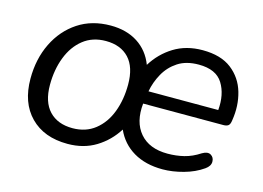

<svg xmlns="http://www.w3.org/2000/svg" viewBox="-74 -629 1058 771"><g transform="rotate(15 455.0 -243.0)"><path d="M255 9Q157 9 100.5 -48.5Q44 -106 44 -206Q44 -288 76 -353.5Q108 -419 165.5 -457Q223 -495 301 -495Q367 -495 413.5 -465Q460 -435 481 -380Q513 -432 564 -463.5Q615 -495 683 -495Q759 -495 803.5 -460.5Q848 -426 864 -371Q880 -316 870 -254Q868 -237 861 -231.5Q854 -226 840 -226H507Q499 -148 538 -102.5Q577 -57 653 -57Q689 -57 721.5 -65Q754 -73 786 -94Q808 -107 822 -98.5Q836 -90 836 -72Q836 -54 816 -40Q782 -16 736.5 -3.5Q691 9 650 9Q579 9 529 -20.5Q479 -50 455 -104Q423 -53 372.5 -22Q322 9 255 9ZM683 -435Q631 -435 596.5 -412.5Q562 -390 542 -354Q522 -318 515 -279H805Q811 -345 783 -390Q755 -435 683 -435ZM258 -57Q313 -57 351.5 -87.5Q390 -118 409.5 -169.5Q429 -221 429 -284Q429 -356 394.5 -393Q360 -430 298 -430Q243 -430 204.5 -399.5Q166 -369 146 -317Q126 -265 126 -202Q126 -131 161 -94Q196 -57 258 -57Z"/></g></svg>

Font: Nunito
Style: Italic
Weight: 400
Italic angle: -9°
Designer: Vernon Adams
Foundry: Vernon Adams
Version: Version 3.601; ttfautohint (v1.8.2.53-6de2)